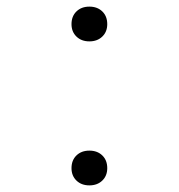

<svg xmlns="http://www.w3.org/2000/svg" viewBox="-20 -550 540 580"><path d="M250 -425Q226 -425 211 -439.5Q196 -454 196 -477Q196 -501 211 -515.5Q226 -530 250 -530Q274 -530 289 -515.5Q304 -501 304 -477Q304 -454 289 -439.5Q274 -425 250 -425ZM250 10Q226 10 211 -4.5Q196 -19 196 -42Q196 -66 211 -80.5Q226 -95 250 -95Q274 -95 289 -80.5Q304 -66 304 -42Q304 -19 289 -4.5Q274 10 250 10Z"/></svg>

Font: M PLUS Code Latin ExtraLight
Style: Regular
Weight: 250
Designer: Coji Morishita
Foundry: UNDERFOREST DESIGN
Version: Version 1.002; ttfautohint (v1.8.3)